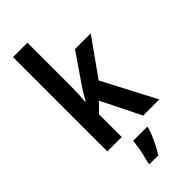

<svg xmlns="http://www.w3.org/2000/svg" viewBox="-304 -816 1094 1094"><g transform="rotate(-45 243.0 -269.5)"><path d="M181 -408Q181 -379 179.5 -348Q178 -317 175 -289H179Q188 -306 200.5 -326.5Q213 -347 223 -362L347 -543H474L316 -321L484 0H354L236 -238L181 -183V0H65V-760H181ZM325 71Q314 107 295 147.5Q276 188 254 221H183V209Q188 191 194.5 164Q201 137 205.5 109Q210 81 212 61H325Z"/></g></svg>

Font: Noto Sans Lao Looped Condensed SemiBold
Style: Regular
Weight: 600
Width: 3
Designer: Mark Frömberg, Ben Mitchell
Foundry: The Fontpad Ltd
Version: Version 1.002; ttfautohint (v1.8.4.7-5d5b)